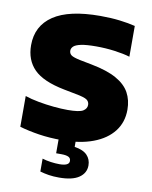

<svg xmlns="http://www.w3.org/2000/svg" viewBox="-103 -826 895 1131"><g transform="rotate(10 344.5 -260.0)"><path d="M308 10Q232.5 10 169.5 0.2Q106.5 -9.5 53 -25V-209Q88 -197 133.8 -188.5Q179.5 -180 226 -175.5Q272.5 -171 310 -171Q380 -171 402 -184.8Q424 -198.5 424 -221Q424 -240.5 408.5 -251.5Q393 -262.5 341 -272L269 -286Q141 -311 86.5 -366Q32 -421 32 -510Q32 -625.5 124.8 -687.8Q217.5 -750 405 -750Q468 -750 521.2 -743.5Q574.5 -737 614 -727V-543Q576.5 -554.5 521.8 -561.8Q467 -569 412 -569Q353 -569 321.2 -562.2Q289.5 -555.5 277.2 -544Q265 -532.5 265 -518Q265 -501 278 -491.2Q291 -481.5 332 -473L404 -459Q497.5 -441 553 -410Q608.5 -379 632.8 -334.8Q657 -290.5 657 -233Q657 -158 614.8 -103.5Q572.5 -49 494.2 -19.5Q416 10 308 10ZM329 230Q295.5 230 268 225.8Q240.5 221.5 215 214V137Q239 144.5 266.5 148.2Q294 152 318 152Q376 152 376 123Q376 105.5 361.5 98.8Q347 92 319 92H288V-10H389V36Q441 44 464.5 68.8Q488 93.5 488 130Q488 175.5 448.2 202.8Q408.5 230 329 230Z"/></g></svg>

Font: Encode Sans Expanded Expanded Black
Style: Regular
Weight: 900
Width: 7
Designer: Multiple Designers
Foundry: Impallari Type
Version: Version 3.000; ttfautohint (v1.8.3) -l 8 -r 50 -G 200 -x 14 